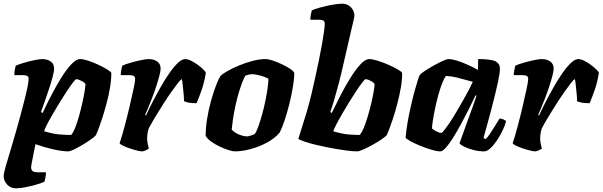

<svg xmlns="http://www.w3.org/2000/svg" viewBox="-36 -820 3264 1040"><path d="M51 200Q22 200 3 180Q-16 160 -16 134Q-16 120 -6 84.5Q4 49 19.5 -1.5Q35 -52 51 -109Q64 -154 76 -199Q88 -244 98 -283.5Q108 -323 113.5 -351.5Q119 -380 119 -393Q119 -405 111 -409Q103 -413 89 -413H42Q41 -429 45 -446Q49 -463 49 -464Q64 -471 92.5 -479.5Q121 -488 149.5 -494Q178 -500 192 -500Q219 -500 238 -487.5Q257 -475 257 -448Q257 -432 248.5 -401Q240 -370 228 -334Q216 -298 204.5 -265Q193 -232 186 -213L195 -208Q215 -252 241 -302Q267 -352 295 -397.5Q323 -443 350 -471.5Q377 -500 398 -500Q415 -500 442.5 -491Q470 -482 497.5 -469Q525 -456 545 -443.5Q565 -431 567 -425Q567 -387 559.5 -343Q552 -299 540 -255Q528 -211 516 -174.5Q504 -138 494.5 -114Q485 -90 482 -86Q476 -79 456.5 -65Q437 -51 412 -36Q387 -21 365 -10.5Q343 0 333 0Q302 0 253 -11Q204 -22 156 -39L134 73Q130 95 138 104Q146 113 165 113H213Q213 127 210 141.5Q207 156 205 164Q191 171 162 179.5Q133 188 102.5 194Q72 200 51 200ZM349 -89Q360 -100 371 -127.5Q382 -155 392 -191Q402 -227 410 -263Q418 -299 422.5 -326.5Q427 -354 427 -365Q421 -373 411.5 -378.5Q402 -384 393 -387.5Q384 -391 377 -391Q373 -391 359.5 -373.5Q346 -356 327 -327.5Q308 -299 287.5 -265.5Q267 -232 248.5 -200Q230 -168 217.5 -143.5Q205 -119 203 -109Q250 -95 284 -92Q318 -89 349 -89Z M735 0Q724 0 704.5 -5Q685 -10 664.5 -17Q644 -24 629 -31.5Q614 -39 612 -44Q624 -80 638 -132Q652 -184 665 -239Q678 -294 687 -337Q690 -352 692 -362Q694 -372 695 -380Q696 -388 696 -393Q696 -404 688.5 -408.5Q681 -413 665 -413H618Q618 -426 621 -441Q624 -456 626 -464Q640 -471 669 -479.5Q698 -488 726.5 -494Q755 -500 769 -500Q797 -500 815.5 -487Q834 -474 834 -448Q834 -435 827 -408.5Q820 -382 809.5 -350Q799 -318 787 -287Q775 -256 765 -232Q755 -208 750 -199L755 -195Q771 -230 792 -270.5Q813 -311 836 -351.5Q859 -392 882.5 -425.5Q906 -459 928 -479.5Q950 -500 967 -500Q981 -500 999 -491Q1017 -482 1034.5 -469.5Q1052 -457 1064.5 -444.5Q1077 -432 1079 -426Q1071 -374 1056 -332Q1041 -290 1029 -261Q1000 -261 984 -264.5Q968 -268 961 -272Q960 -299 957.5 -323Q955 -347 953 -365.5Q951 -384 949 -391Q944 -391 929 -372Q914 -353 892.5 -322.5Q871 -292 848 -256Q825 -220 804 -185Q783 -150 769 -123Q765 -110 763 -96.5Q761 -83 761 -69Q761 -57 763.5 -43.5Q766 -30 770 -15Q763 -10 753 -5.5Q743 -1 735 0Z M1236 0Q1225 0 1202.5 -7Q1180 -14 1154.5 -26Q1129 -38 1108 -53Q1087 -68 1078 -84Q1078 -128 1086 -177.5Q1094 -227 1107 -273.5Q1120 -320 1133.5 -355.5Q1147 -391 1158 -408Q1168 -419 1195 -434.5Q1222 -450 1258 -465Q1294 -480 1332 -490Q1370 -500 1402 -500Q1417 -500 1441.5 -492Q1466 -484 1492 -471.5Q1518 -459 1536.5 -446.5Q1555 -434 1558 -425Q1558 -394 1550.5 -349Q1543 -304 1531 -256Q1519 -208 1505 -166.5Q1491 -125 1479 -102Q1451 -69 1408 -46.5Q1365 -24 1319.5 -12Q1274 0 1236 0ZM1303 -81Q1306 -81 1313.5 -83Q1321 -85 1329.5 -88Q1338 -91 1344 -94Q1354 -108 1364 -136.5Q1374 -165 1384 -201Q1394 -237 1401.5 -274Q1409 -311 1413.5 -342.5Q1418 -374 1418 -393Q1407 -400 1390.5 -405.5Q1374 -411 1358 -414.5Q1342 -418 1332 -418Q1322 -418 1312 -416Q1302 -414 1292 -409Q1275 -375 1262 -333.5Q1249 -292 1240 -250.5Q1231 -209 1226 -174.5Q1221 -140 1219 -119Q1226 -109 1241 -100Q1256 -91 1273.5 -86Q1291 -81 1303 -81Z M1899 0Q1875 0 1838.5 -5Q1802 -10 1761 -17.5Q1720 -25 1682 -34Q1644 -43 1616.5 -52Q1589 -61 1580 -68Q1584 -82 1596 -119Q1608 -156 1623.5 -207.5Q1639 -259 1652 -314Q1662 -358 1672.5 -405Q1683 -452 1692 -496.5Q1701 -541 1708 -579.5Q1715 -618 1719 -647.5Q1723 -677 1723 -692Q1723 -705 1715 -709Q1707 -713 1693 -713H1645Q1645 -727 1648 -741.5Q1651 -756 1653 -764Q1668 -771 1699 -779.5Q1730 -788 1763 -794Q1796 -800 1818 -800Q1847 -800 1865.5 -780Q1884 -760 1884 -734Q1884 -730 1879.5 -711.5Q1875 -693 1869 -667L1824 -472Q1813 -422 1800 -372.5Q1787 -323 1775 -281.5Q1763 -240 1753 -213L1761 -208Q1782 -252 1808 -302.5Q1834 -353 1862 -398Q1890 -443 1916.5 -471.5Q1943 -500 1964 -500Q1981 -500 2010 -491Q2039 -482 2068.5 -469Q2098 -456 2119.5 -443.5Q2141 -431 2142 -425Q2143 -390 2135.5 -347Q2128 -304 2116.5 -259.5Q2105 -215 2092.5 -177.5Q2080 -140 2070.5 -115.5Q2061 -91 2058 -87Q2052 -80 2031 -65.5Q2010 -51 1983 -36Q1956 -21 1932.5 -10.5Q1909 0 1899 0ZM1912 -89Q1923 -100 1934.5 -127.5Q1946 -155 1956.5 -191Q1967 -227 1975.5 -263Q1984 -299 1988.5 -326.5Q1993 -354 1993 -365Q1988 -373 1978.5 -378.5Q1969 -384 1960 -387.5Q1951 -391 1944 -391Q1940 -391 1926.5 -373.5Q1913 -356 1894 -327.5Q1875 -299 1854.5 -265.5Q1834 -232 1815.5 -200Q1797 -168 1784.5 -143.5Q1772 -119 1769 -109Q1816 -95 1848.5 -92Q1881 -89 1912 -89Z M2349 0Q2331 0 2300.5 -9Q2270 -18 2238.5 -31Q2207 -44 2185 -56.5Q2163 -69 2161 -75Q2164 -112 2171.5 -155.5Q2179 -199 2189 -243Q2199 -287 2209 -324Q2219 -361 2227 -385.5Q2235 -410 2238 -414Q2243 -421 2264 -435Q2285 -449 2311.5 -464Q2338 -479 2361 -489.5Q2384 -500 2394 -500Q2413 -500 2439.5 -491.5Q2466 -483 2495.5 -470Q2525 -457 2553 -441L2554 -500Q2625 -500 2648.5 -487.5Q2672 -475 2672 -448Q2672 -425 2661 -374Q2650 -323 2630.5 -247.5Q2611 -172 2583 -73L2594 -66Q2605 -76 2618.5 -96Q2632 -116 2646 -139Q2660 -162 2670 -178Q2679 -178 2691 -173Q2703 -168 2705 -163Q2700 -142 2687 -114.5Q2674 -87 2656.5 -60.5Q2639 -34 2620.5 -17Q2602 0 2586 0Q2557 0 2527 -8Q2497 -16 2476.5 -26.5Q2456 -37 2453 -44L2501 -177Q2508 -196 2514 -212.5Q2520 -229 2527.5 -249.5Q2535 -270 2545 -301L2540 -304Q2524 -270 2503.5 -229Q2483 -188 2461 -147.5Q2439 -107 2418 -73.5Q2397 -40 2379 -20Q2361 0 2349 0ZM2354 -100Q2359 -100 2371 -115.5Q2383 -131 2400 -156Q2417 -181 2435 -212Q2453 -243 2471 -274Q2489 -305 2503 -332Q2517 -359 2525 -377Q2472 -392 2441 -399.5Q2410 -407 2380 -409Q2370 -397 2359 -369Q2348 -341 2338 -304.5Q2328 -268 2320.5 -231.5Q2313 -195 2308.5 -166Q2304 -137 2304 -124Q2314 -115 2329.5 -107.5Q2345 -100 2354 -100Z M2864 0Q2853 0 2833.5 -5Q2814 -10 2793.5 -17Q2773 -24 2758 -31.5Q2743 -39 2741 -44Q2753 -80 2767 -132Q2781 -184 2794 -239Q2807 -294 2816 -337Q2819 -352 2821 -362Q2823 -372 2824 -380Q2825 -388 2825 -393Q2825 -404 2817.5 -408.5Q2810 -413 2794 -413H2747Q2747 -426 2750 -441Q2753 -456 2755 -464Q2769 -471 2798 -479.5Q2827 -488 2855.5 -494Q2884 -500 2898 -500Q2926 -500 2944.5 -487Q2963 -474 2963 -448Q2963 -435 2956 -408.5Q2949 -382 2938.5 -350Q2928 -318 2916 -287Q2904 -256 2894 -232Q2884 -208 2879 -199L2884 -195Q2900 -230 2921 -270.5Q2942 -311 2965 -351.5Q2988 -392 3011.5 -425.5Q3035 -459 3057 -479.5Q3079 -500 3096 -500Q3110 -500 3128 -491Q3146 -482 3163.5 -469.5Q3181 -457 3193.5 -444.5Q3206 -432 3208 -426Q3200 -374 3185 -332Q3170 -290 3158 -261Q3129 -261 3113 -264.5Q3097 -268 3090 -272Q3089 -299 3086.5 -323Q3084 -347 3082 -365.5Q3080 -384 3078 -391Q3073 -391 3058 -372Q3043 -353 3021.5 -322.5Q3000 -292 2977 -256Q2954 -220 2933 -185Q2912 -150 2898 -123Q2894 -110 2892 -96.5Q2890 -83 2890 -69Q2890 -57 2892.5 -43.5Q2895 -30 2899 -15Q2892 -10 2882 -5.5Q2872 -1 2864 0Z"/></svg>

Font: Texturina Medium 12pt Black
Style: Italic
Weight: 900
Italic angle: -11°
Version: Version 1.002